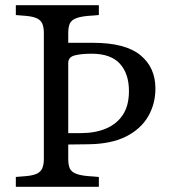

<svg xmlns="http://www.w3.org/2000/svg" viewBox="-20 -720 660 740"><path d="M41 0V-38L65 -40Q102 -42 119.5 -49.5Q137 -57 143 -71.5Q149 -86 149 -107V-593Q149 -615 143 -629Q137 -643 119.5 -650.5Q102 -658 65 -660L41 -662V-700H361V-662L337 -660Q296 -658 275.5 -650.5Q255 -643 249 -629Q243 -615 243 -593V-555H339Q463 -555 521 -507.5Q579 -460 579 -379Q579 -319 550.5 -270.5Q522 -222 465 -193.5Q408 -165 321 -164L243 -163V-107Q243 -85 249 -71Q255 -57 275.5 -49.5Q296 -42 337 -40L361 -38V0ZM243 -207H293Q347 -207 388.5 -224.5Q430 -242 453.5 -277.5Q477 -313 477 -369Q477 -436 442 -474.5Q407 -513 333 -513Q293 -513 268 -506.5Q243 -500 243 -477Z"/></svg>

Font: Hedvig Letters Serif
Style: Regular
Weight: 400
Designer: Alexander Örn & Tor Weibull
Foundry: Kanon Foundry
Version: Version 1.000